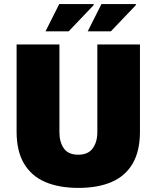

<svg xmlns="http://www.w3.org/2000/svg" viewBox="-20 -905 764 937"><path d="M363 12Q268 12 200.5 -17Q133 -46 97 -107Q61 -168 61 -262V-688H270V-260Q270 -212 291.5 -181Q313 -150 362 -150Q410 -150 432.5 -181Q455 -212 455 -260V-688H663V-262Q663 -168 627.5 -107Q592 -46 525 -17Q458 12 363 12ZM408 -752 475 -885H642L644 -881L521 -752ZM202 -752 269 -885H436L438 -881L315 -752Z"/></svg>

Font: Archivo SemiCondensed Black
Style: Regular
Weight: 900
Width: 4
Designer: Hector Gatti
Foundry: Omnibus-Type
Version: Version 2.001